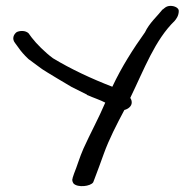

<svg xmlns="http://www.w3.org/2000/svg" viewBox="-20 -681 648 653"><path d="M31 -535 42 -520C50 -508 62 -494 77 -480L119 -449C127 -442 224 -385 224 -385L276 -359V-358C299 -348 321 -341 338 -332C316 -280 287 -227 264 -176C251 -147 242 -115 232 -91L227 -76V-75C224 -68 227 -62 230 -57C244 -42 288 -47 297 -61L302 -74C312 -99 323 -131 333 -158C351 -208 377 -258 403 -307C416 -310 428 -320 428 -332C428 -338 427 -342 423 -348C471 -447 507 -545 574 -610C579 -616 588 -627 588 -644C588 -654 574 -661 560 -661C545 -661 538 -652 534 -649H533C516 -627 488 -603 473 -571C433 -515 394 -454 362 -386C292 -413 221 -446 160 -483C133 -503 104 -532 88 -553L77 -568C66 -578 48 -577 37 -572C26 -564 20 -549 31 -535Z"/></svg>

Font: Stray Cat
Style: BdExt
Weight: 700
Version: Version 1.0